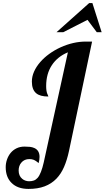

<svg xmlns="http://www.w3.org/2000/svg" viewBox="-20 -1020 680 1247"><path d="M559.1 -1000H580.1L640.1 -811H608.4L548.3 -891.1L391.1 -811H347.2ZM55.2 168Q17.1 130.9 17.1 65.9Q17.1 40.5 25.4 16.4Q33.7 -7.8 48.8 -26.4Q64.9 -45.9 87.6 -56.9Q110.4 -67.9 139.2 -67.9Q159.2 -67.9 174.6 -66.2Q189.9 -64.5 203.1 -58.6Q236.8 -43.5 236.8 -1Q236.8 16.6 231 39.1Q212.9 23.9 199.2 18.1Q187 13.2 170.9 13.2Q137.7 13.2 118.7 36.1Q109.9 45.9 105.5 59.3Q101.1 72.8 101.1 86.9Q101.1 122.6 124.5 141.6Q133.8 149.4 145.5 153.3Q157.2 157.2 168.9 157.2Q186.5 157.2 200 152.3Q213.4 147.5 224.6 134.8Q247.6 107.9 264.2 34.2L420.9 -680.2Q353.5 -652.3 316.7 -596.4Q279.8 -540.5 279.8 -460.9Q279.8 -428.7 287.1 -411.1Q289.1 -404.8 292 -399.9Q293.9 -396.5 293.9 -393.1Q239.7 -393.1 214.8 -414.6Q187 -438 187 -490.2Q187 -522.9 201.2 -554.9Q215.3 -586.9 241.2 -616.7Q265.6 -645 299.6 -669.7Q333.5 -694.3 373 -712.4Q456.1 -750 538.1 -750H578.1L428.2 -40Q415.5 19.5 395.8 64.7Q376 109.9 346.2 140.6Q314.5 173.3 270 190.2Q225.6 207 165 207Q94.2 207 55.2 168Z"/></svg>

Font: Pattaya
Style: Regular
Weight: 400
Designer: Pablo Impallari / Thai characters Designed by Thanarat Vachiruckul and Suppakit Chalermlarp
Foundry: Pablo Impallari
Version: Version 2.001